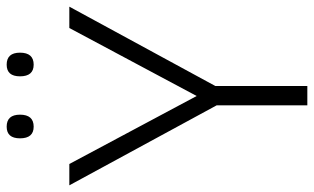

<svg xmlns="http://www.w3.org/2000/svg" viewBox="-203 -739 942 576"><g transform="rotate(-90 268.0 -451.0)"><path d="M268 -332 472 -714H536L298 -276V0H240V-272L0 -714H64ZM141 -862Q141 -902 176 -902Q212 -902 212 -862Q212 -821 176 -821Q141 -821 141 -862ZM327 -862Q327 -902 362 -902Q398 -902 398 -862Q398 -821 362 -821Q327 -821 327 -862Z"/></g></svg>

Font: Noto Sans Arabic UI Lt
Style: Regular
Weight: 300
Designer: Monotype Design Team, Nadine Chahine and Nizar Qandah
Foundry: Monotype Imaging Inc.
Version: Version 2.010; ttfautohint (v1.8.4.7-5d5b)